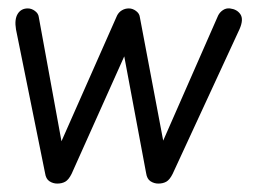

<svg xmlns="http://www.w3.org/2000/svg" viewBox="-20 -436 613 456"><path d="M87 -25 18 -366Q14 -390 22 -403Q30 -416 46 -416Q55 -416 63 -410Q71 -404 72 -396L129 -84L120 -87L258 -399Q262 -407 269.5 -411.5Q277 -416 286 -416Q295 -416 303 -410Q311 -404 312 -396L371 -84L361 -87L498 -399Q502 -407 509.5 -412Q517 -417 526 -416Q543 -414 551 -402Q559 -390 549 -367L390 -23Q383 -9 375 -4.5Q367 0 356 0Q346 0 337.5 -5.5Q329 -11 327 -25L271 -324L284 -322L150 -23Q143 -9 135 -4.5Q127 0 116 0Q106 0 97.5 -5.5Q89 -11 87 -25Z"/></svg>

Font: Edu SA Beginner
Style: Regular
Weight: 400
Designer: Tina and Corey Anderson
Foundry: Google for Education
Version: Version 1.003